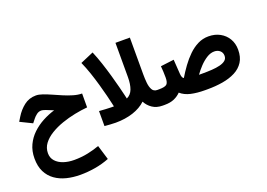

<svg xmlns="http://www.w3.org/2000/svg" viewBox="-135 -1052 2438 1755"><g transform="rotate(-20 1083.5 -175.0)"><path d="M651.4 -356 650.9 -221.2Q593.3 -216.3 527.6 -203.1Q461.9 -189.9 398.9 -168Q335.9 -146 284.2 -114.5Q232.4 -83 201.7 -42Q170.9 -1 170.9 50.8Q170.9 96.2 199 127.4Q227.1 158.7 273.9 174.6Q320.8 190.4 377 190.4Q448.2 190.4 511.7 177Q575.2 163.6 624.5 145L667.5 286.6Q599.1 313.5 526.6 325.4Q454.1 337.4 384.8 337.4Q313.5 337.4 251 321.8Q188.5 306.2 140.9 272.2Q93.3 238.3 66.2 184.3Q39.1 130.4 39.1 53.7Q39.1 -18.6 66.2 -76.2Q93.3 -133.8 139.2 -177.2Q185.1 -220.7 241.9 -251Q298.8 -281.2 358.4 -299.3Q315.4 -317.9 287.6 -327.9Q259.8 -337.9 247.1 -337.9Q221.2 -337.9 200.2 -321.5Q179.2 -305.2 166.5 -288.6L138.2 -252.9L22.5 -309.6L46.9 -349.6Q81.5 -406.7 131.3 -445.3Q181.2 -483.9 247.6 -483.9Q275.4 -483.9 312 -471.2Q348.6 -458.5 391.1 -439.5Q433.6 -420.4 478.5 -401.4Q523.4 -382.3 567.4 -369.4Q611.3 -356.4 651.4 -356Z M1020 -173.3Q1061.5 -191.9 1078.9 -238.3Q1096.2 -284.7 1096.2 -353.5V-687H1236.3V-327.6Q1236.3 -287.6 1240.2 -246.8Q1244.1 -206.1 1259.3 -178.7Q1274.4 -151.4 1308.1 -151.4H1326.2V0H1306.6Q1247.6 0 1207 -27.6Q1166.5 -55.2 1145 -97.2Q1095.2 -49.8 1018.8 -24.9Q942.4 0 849.6 0Q822.3 0 795.7 -2.2Q769 -4.4 741.7 -6.3V-152.3Q772 -150.4 804.4 -148.2Q836.9 -146 859.4 -146H884.3Q884.3 -146 877.4 -177Q870.6 -208 857.7 -259.8Q844.7 -311.5 826.9 -374.3Q809.1 -437 787.4 -501.2Q765.6 -565.4 740.7 -620.6L869.6 -675.8Q894.5 -617.2 917 -549.1Q939.5 -481 958.3 -414.8Q977.1 -348.6 991 -293.9Q1004.9 -239.3 1012.5 -206.3Q1020 -173.3 1020 -173.3Z M1573.7 -170.9Q1604.5 -222.2 1640.6 -272Q1676.8 -321.8 1718.8 -362.5Q1760.7 -403.3 1809.3 -427.7Q1857.9 -452.1 1913.6 -452.1Q1976.6 -452.1 2025.1 -425.5Q2073.7 -398.9 2101.3 -352.3Q2128.9 -305.7 2128.9 -245.1Q2128.9 -173.3 2098.4 -126Q2067.9 -78.6 2014.2 -51Q1960.4 -23.4 1891.1 -11.7Q1821.8 0 1744.1 0H1718.3Q1641.6 0 1582.3 -13.4Q1522.9 -26.9 1483.9 -61.5Q1456.5 -33.2 1418.7 -16.6Q1380.9 0 1326.2 0H1306.2L1306.6 -151.4H1326.2Q1382.8 -151.4 1400.9 -167.5Q1418.9 -183.6 1418.9 -231.9Q1418.9 -260.7 1417.5 -289.1Q1416 -317.4 1413.6 -343.8L1543.5 -359.9L1553.2 -216.3Q1554.7 -198.7 1559.8 -186.5Q1564.9 -174.3 1573.7 -170.9ZM1917 -304.2Q1879.4 -304.2 1842 -280.5Q1804.7 -256.8 1771.7 -221.7Q1738.8 -186.5 1713.9 -151.4H1751.5Q1796.9 -151.4 1840.1 -154.1Q1883.3 -156.7 1918 -165.3Q1952.6 -173.8 1972.9 -190.4Q1993.2 -207 1993.2 -234.9Q1993.2 -266.6 1971.2 -285.4Q1949.2 -304.2 1917 -304.2Z"/></g></svg>

Font: Vazirmatn UI Black
Style: Regular
Weight: 900
Designer: Saber Rastikerdar
Foundry: Saber Rastikerdar
Version: Version 33.003